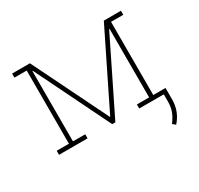

<svg xmlns="http://www.w3.org/2000/svg" viewBox="-150 -713 1122 1081"><g transform="rotate(-30 411.0 -172.5)"><path d="M47.4 0V-26.4H127V-502H47.4V-528.3H163.1L401.4 -43.5L403.3 -40L643.6 -528.3H754.9V-502H675.3V-26.4H754.9V0H568.8V-26.4H648.4V-471.2L645.5 -471.7L413.6 0H393.1L156.2 -483.4L153.3 -482.9V-26.4H232.9V0ZM703.1 183.1 685.1 167.5Q707.5 137.7 718 110.1Q728.5 82.5 728.5 46.4V-19H754.9V45.4Q754.9 88.4 741.2 122.6Q727.5 156.7 703.1 183.1Z"/></g></svg>

Font: Roboto Slab Thin
Style: Regular
Weight: 100
Designer: Google
Version: Version 2.000; ttfautohint (v1.8.1.43-b0c9)